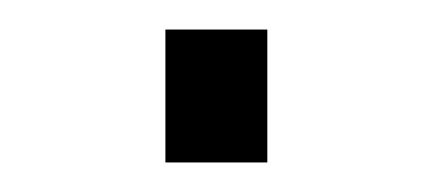

<svg xmlns="http://www.w3.org/2000/svg" viewBox="-20 -420 292 130"><path d="M92 -310V-400H161V-310Z"/></svg>

Font: Archivo Condensed ExtraLight
Style: Regular
Weight: 250
Width: 3
Designer: Hector Gatti
Foundry: Omnibus-Type
Version: Version 2.001